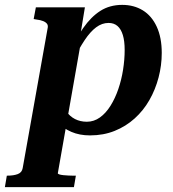

<svg xmlns="http://www.w3.org/2000/svg" viewBox="-86 -544 710 787"><path d="M-66 223 -58 176H-56Q-30 176 -13 169.5Q4 163 7 145L109 -427Q112 -439 107 -446Q102 -453 91 -457.5Q80 -462 63 -464L52 -466L61 -514H262L240 -380L249 -391L151 166Q151 169 157.5 171Q164 173 174 174Q184 175 194.5 175.5Q205 176 212 176H225L217 223ZM110 -98 164 -139Q171 -109 185.5 -88Q200 -67 221.5 -56Q243 -45 270 -45Q299 -45 323.5 -62.5Q348 -80 367 -110.5Q386 -141 399 -179Q412 -217 418.5 -258.5Q425 -300 425 -339Q425 -376 417.5 -400.5Q410 -425 395.5 -437.5Q381 -450 359 -450Q332 -450 308 -432Q284 -414 261 -379.5Q238 -345 213 -295L192 -317Q223 -383 255 -429Q287 -475 325.5 -499.5Q364 -524 415 -524Q463 -524 499.5 -501.5Q536 -479 556.5 -434.5Q577 -390 577 -327Q577 -276 564 -226.5Q551 -177 526.5 -134Q502 -91 466 -58.5Q430 -26 384 -7.5Q338 11 283 11Q240 11 206.5 -3.5Q173 -18 149 -42.5Q125 -67 110 -98Z"/></svg>

Font: Roboto Serif 72pt SemiCondensed SemiBold
Style: Italic
Weight: 600
Width: 4
Italic angle: -10°
Designer: Greg Gazdowicz
Foundry: Commercial Type
Version: Version 1.008